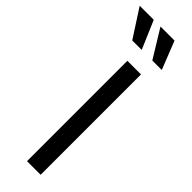

<svg xmlns="http://www.w3.org/2000/svg" viewBox="-380 -941 947 947"><g transform="rotate(45 93.0 -467.5)"><path d="M80 0V-700H175V0ZM232 -788H166L76 -935H174ZM92 -788H26L-69 -935H29Z"/></g></svg>

Font: Cabin VF Beta
Style: Regular
Weight: 400
Designer: Pablo Impallari
Foundry: Pablo Impallari. http://www.impallari.com Igino Marini. http://www.ikern.com
Version: Version 2.200